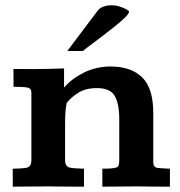

<svg xmlns="http://www.w3.org/2000/svg" viewBox="-20 -700 676 720"><path d="M27.8 0Q27.8 -2.4 27.8 -12.2Q27.8 -22 27.8 -33.9Q27.8 -45.9 27.8 -55.4Q27.8 -64.9 27.8 -67.4Q58.6 -67.9 73.5 -69.8Q88.4 -71.8 93 -79.1Q97.7 -86.4 97.7 -102.5V-352.5Q97.7 -369.1 82.3 -371.8Q66.9 -374.5 30.8 -374.5Q30.8 -377.9 30.8 -393.1Q30.8 -408.2 30.5 -423.1Q30.3 -438 30.3 -441.4Q49.8 -441.4 67.6 -441.2Q85.4 -440.9 102.1 -440.9Q132.3 -440.9 161.1 -441.7Q189.9 -442.4 220.2 -443.4V-371.6Q249.5 -405.3 293.9 -427.5Q338.4 -449.7 393.1 -450.7Q472.2 -450.7 513.4 -409.7Q554.7 -368.7 554.7 -276.9V-93.8Q554.7 -72.8 569.8 -70.6Q585 -68.4 617.2 -67.4V0Q589.4 0 562.5 -0.2Q535.6 -0.5 497.1 -1Q459.5 -1 427.2 -0.5Q395 0 363.8 0V-67.4Q395.5 -67.4 408.7 -69.8Q421.9 -72.3 424.6 -79.1Q427.2 -85.9 427.2 -99.6V-253.4Q427.2 -311 410.2 -340.3Q393.1 -369.6 343.8 -369.6Q300.3 -369.6 272.5 -351.6Q244.6 -333.5 230 -313.5Q226.6 -297.4 225.3 -278.6Q224.1 -259.8 224.1 -238.8V-100.1Q224.1 -75.7 240.7 -71.8Q257.3 -67.9 294.9 -67.4V0Q262.7 0 232.2 -0.2Q201.7 -0.5 158.2 -1Q118.7 -1 88.4 -0.5Q58.1 0 27.8 0ZM232.4 -508.8 346.7 -660.6Q354 -670.4 368.2 -675.3Q382.3 -680.2 397.9 -680.2Q414.1 -680.2 429.2 -675.3Q444.3 -670.4 454.1 -664.8Q463.9 -659.2 463.9 -655.8Q463.4 -648.4 448.2 -633.8Q433.1 -619.1 410.4 -600.8Q387.7 -582.5 363.5 -564.2Q339.4 -545.9 319.3 -531Q299.3 -516.1 291 -508.8Z"/></svg>

Font: Kameron SemiBold
Style: Regular
Weight: 600
Designer: Vernon Adams
Foundry: Vernon Adams
Version: Version 1.100